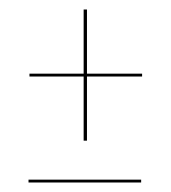

<svg xmlns="http://www.w3.org/2000/svg" viewBox="-20 -514 359 404"><path d="M42 -359H156V-494H163V-359H279V-353H163V-218H156V-353H42ZM277 -136V-130H40V-136Z"/></svg>

Font: Moniqa Thin Display
Style: Regular
Weight: 100
Designer: Rajesh Rajput
Foundry: Rajesh Rajput
Version: Version 1.000